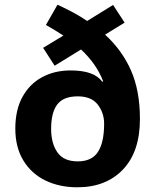

<svg xmlns="http://www.w3.org/2000/svg" viewBox="-20 -785 659 815"><path d="M224 -765Q259 -749 290.5 -732Q322 -715 350 -696L460 -764L509 -689L426 -638Q499 -571 536.5 -485Q574 -399 574 -280Q574 -141 502 -65.5Q430 10 308 10Q232 10 172.5 -19Q113 -48 79 -104Q45 -160 45 -239Q45 -318 75 -373Q105 -428 158 -457Q211 -486 280 -486Q380 -486 414 -438L418 -440Q402 -480 379 -512.5Q356 -545 324 -575L212 -506L163 -582L249 -634Q232 -645 213.5 -656.5Q195 -668 175 -679ZM310 -376Q249 -376 223 -341.5Q197 -307 197 -238Q197 -177 223.5 -138.5Q250 -100 310 -100Q370 -100 396 -140.5Q422 -181 422 -260Q422 -306 395 -341Q368 -376 310 -376Z"/></svg>

Font: Noto IKEA Arabic
Style: Bold
Weight: 700
Designer: Monotype Design Team
Foundry: Monotype Imaging Inc.
Version: Version 1.200